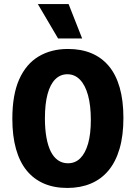

<svg xmlns="http://www.w3.org/2000/svg" viewBox="-20 -915 671 949"><path d="M313 14Q247 14 196.5 -8Q146 -30 111.5 -72.5Q77 -115 59 -179Q41 -243 41 -328Q41 -447 75 -523Q109 -599 171 -636Q233 -673 316 -673Q381 -673 431.5 -652Q482 -631 517.5 -589Q553 -547 571.5 -482.5Q590 -418 590 -332Q590 -245 571 -180Q552 -115 516 -72Q480 -29 428.5 -7.5Q377 14 313 14ZM316 -108Q352 -108 377 -133Q402 -158 415.5 -205.5Q429 -253 429 -322Q429 -394 415 -444.5Q401 -495 375 -521.5Q349 -548 313 -548Q278 -548 253 -523Q228 -498 215 -449.5Q202 -401 202 -330Q202 -277 209.5 -235.5Q217 -194 231 -166Q245 -138 266.5 -123Q288 -108 316 -108ZM267 -725 167 -895H319L386 -725Z"/></svg>

Font: Bricolage Grotesque SemiCondensed ExtraBold
Style: Regular
Weight: 800
Width: 4
Designer: Mathieu Triay
Foundry: Atelier Triay
Version: Version 1.001;gftools[0.9.33.dev8+g029e19f]